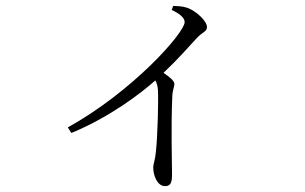

<svg xmlns="http://www.w3.org/2000/svg" viewBox="-20 -576 1040 654"><path d="M565 -542C587 -532 609 -517 609 -501C609 -464 431 -264 211 -142L223 -123C354 -177 461 -259 509 -302C515 -291 517 -282 518 -269C520 -235 517 -112 511 -59C509 -33 502 -18 502 -5C502 22 516 58 542 58C559 58 566 49 566 20C566 -25 562 -140 567 -251C568 -270 574 -280 574 -290C574 -301 557 -314 537 -328C587 -375 622 -416 651 -447C672 -469 685 -468 685 -484C685 -504 649 -538 619 -549C602 -555 587 -555 570 -556Z"/></svg>

Font: Noto Serif KR Light
Style: Regular
Weight: 300
Designer: Ryoko NISHIZUKA 西塚涼子 (kana & ideographs); Frank Grießhammer (Latin, Greek & Cyrillic); Wenlong ZHANG 张文龙 (bopomofo); San
Foundry: Adobe
Version: Version 2.001;hotconv 1.1.0;makeotfexe 2.6.0